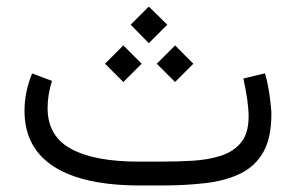

<svg xmlns="http://www.w3.org/2000/svg" viewBox="-20 -569 908 589"><path d="M476.1 0H410.2Q235.4 0 145.3 -57.9Q55.2 -115.7 55.2 -229Q55.2 -259.3 61.3 -288.1Q67.4 -316.9 78.6 -343.8L139.6 -320.8Q126 -280.3 126 -236.3Q126.5 -150.9 198.5 -112.1Q270.5 -73.2 405.3 -73.2H472.7Q522 -73.2 570.1 -75.9Q618.2 -78.6 657.2 -91.1Q696.3 -103.5 719.5 -131.8Q742.7 -160.2 742.7 -211.4Q742.7 -254.9 726.6 -328.1L793 -344.2Q802.7 -309.1 807.6 -272.2Q812.5 -235.4 812.5 -218.8Q812.5 -147 788.3 -103.5Q764.2 -60.1 719.5 -37.6Q674.8 -15.1 613 -7.6Q551.3 0 476.1 0ZM380.9 -493.2 436.5 -548.8 493.2 -493.2 436.5 -436.5ZM460.9 -373.5 517.1 -429.7 573.2 -373.5 517.1 -317.4ZM302.2 -373.5 358.4 -429.7 414.6 -373.5 358.4 -317.4Z"/></svg>

Font: Vazir Light
Style: Light
Weight: 300
Designer: Saber Rastikerdar
Foundry: Saber Rastikerdar
Version: Version 30.0.0